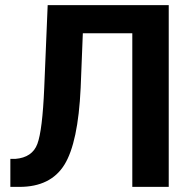

<svg xmlns="http://www.w3.org/2000/svg" viewBox="-20 -731 746 751"><path d="M640 0H497.5V-601H304L295.5 -387Q285.5 -173 231.8 -86.5Q178 0 56 0H20.5V-109.5H40Q106.5 -115 126.2 -168.2Q146 -221.5 153 -387L166.5 -711H640Z"/></svg>

Font: Roberto Sans
Style: Bold
Weight: 700
Designer: Google (font) & Cristiano Sobral (main changes)
Version: Version 1.000;October 12, 2021;FontCreator 14.0.0.2814 64-bi